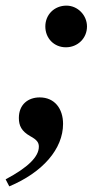

<svg xmlns="http://www.w3.org/2000/svg" viewBox="-45 -479 398 682"><path d="M264 -385C264 -425 231 -459 191 -459C148 -459 116 -427 116 -385C116 -343 147 -311 189 -311C231 -311 264 -343 264 -385ZM-12 183C107 133 179 50 179 -39C179 -93 149 -133 96 -133C55 -133 22 -108 22 -60C22 -33 31 -13 63 5C87 18 93 28 93 42C93 78 54 116 -25 158Z"/></svg>

Font: STIXGeneral
Style: Bold Italic
Weight: 700
Italic angle: -16.33°
Designer: MicroPress Inc., with final additions and corrections provided by Coen Hoffman, Elsevier (retired)
Version: Version 1.1.0